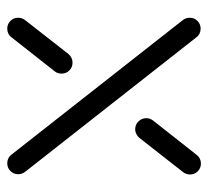

<svg xmlns="http://www.w3.org/2000/svg" viewBox="-42 -516 559 514"><g transform="rotate(-90 237.0 -258.5)"><path d="M148.5 -175.6Q160.7 -175.6 169.4 -166.9Q178.1 -158.1 178.1 -145.9Q178.1 -135.9 171.9 -127.8L79.6 -10.7Q75.9 -5.6 69.8 -2.6Q63.7 0.4 56.7 0.4Q44.4 0.4 35.9 -8.1Q27.4 -16.7 27.4 -28.9Q27.4 -39.3 33.7 -47.4L125.2 -164.1Q129.3 -169.3 135.6 -172.4Q141.9 -175.6 148.5 -175.6ZM28.1 -488.9Q28.1 -501.1 36.7 -509.6Q45.2 -518.1 57.4 -518.1Q64.4 -518.1 70.6 -515.2Q76.7 -512.2 80.4 -507L440.7 -48.1Q447 -40 447 -29.6Q447 -17.4 438.5 -8.9Q430 -0.4 417.8 -0.4Q410.7 -0.4 404.6 -3.3Q398.5 -6.3 394.8 -11.5L34.4 -470.4Q28.1 -478.5 28.1 -488.9ZM417.8 -518.1Q430 -518.1 438.5 -509.6Q447 -501.1 447 -488.9Q447 -478.5 440.7 -470.4L350 -354.4Q345.9 -349.3 339.8 -346.3Q333.7 -343.3 326.7 -343.3Q314.4 -343.3 305.9 -351.9Q297.4 -360.4 297.4 -372.6Q297.4 -383 303.3 -390.7L394.8 -507Q398.5 -512.2 404.6 -515.2Q410.7 -518.1 417.8 -518.1Z"/></g></svg>

Font: 26F Galaxy Sans Medium
Style: Regular
Weight: 500
Designer: C₂₉H₂₅N₃O₅
Version: Version 1.100